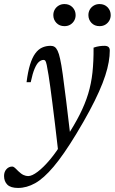

<svg xmlns="http://www.w3.org/2000/svg" viewBox="-98 -662 566 947"><path d="M53.5 -256.5H33Q39.5 -308.5 50.2 -343.2Q61 -378 75.8 -398.2Q90.5 -418.5 109.5 -427.2Q128.5 -436 151.5 -436Q163 -436 171.2 -430.8Q179.5 -425.5 186.2 -411.5Q193 -397.5 198.5 -371.5Q204.5 -345.5 211.5 -295.2Q218.5 -245 228.5 -163.8Q238.5 -82.5 252.5 37L189 84.5Q180 5 172.8 -54.2Q165.5 -113.5 160 -157Q154.5 -200.5 150 -233Q145.5 -265.5 141.5 -291Q136 -325.5 132.5 -341.5Q129 -357.5 125.8 -362Q122.5 -366.5 117 -366.5Q105.5 -366.5 94.2 -357Q83 -347.5 72.8 -323.5Q62.5 -299.5 53.5 -256.5ZM212 34.5 228.5 16.5Q269 -45 295.2 -97Q321.5 -149 336.8 -199Q352 -249 358 -304Q364 -359 363.5 -427Q379.5 -432.5 392.2 -434.2Q405 -436 417 -436Q430 -436 436.8 -430.5Q443.5 -425 443.5 -412.5Q443.5 -386.5 438.2 -356Q433 -325.5 421.2 -289.2Q409.5 -253 390.2 -209.8Q371 -166.5 343.2 -114.8Q315.5 -63 278 -1Q215.5 102 166.5 160Q117.5 218 75.5 241.5Q33.5 265 -9 265Q-45.5 265 -61.8 248.8Q-78 232.5 -78 206Q-78 185.5 -66.2 172.5Q-54.5 159.5 -37.5 159.5Q-33 159.5 -27.5 163.5Q-22 167.5 -8 182Q6.5 196 18.2 201.2Q30 206.5 41 206.5Q59.5 206.5 88 185Q116.5 163.5 149 124.8Q181.5 86 212 34.5ZM220 -533Q195.5 -533 180.2 -549Q165 -565 165 -587.5Q165 -602.5 172 -614.8Q179 -627 191.5 -634.5Q204 -642 220 -642Q244.5 -642 259.8 -626Q275 -610 275 -587.5Q275 -572.5 268 -560.2Q261 -548 248.8 -540.5Q236.5 -533 220 -533ZM393 -533Q368.5 -533 353.2 -549Q338 -565 338 -587.5Q338 -602.5 345 -614.8Q352 -627 364.5 -634.5Q377 -642 393 -642Q417.5 -642 432.8 -626Q448 -610 448 -587.5Q448 -572.5 441 -560.2Q434 -548 421.8 -540.5Q409.5 -533 393 -533Z"/></svg>

Font: Newsreader Text
Style: Italic
Weight: 400
Italic angle: -17°
Designer: Hugues Gentile
Foundry: Production Type
Version: Version 1.001